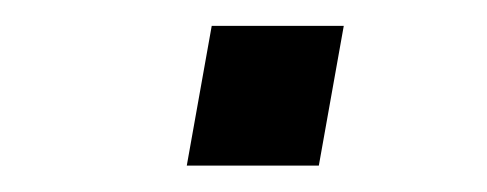

<svg xmlns="http://www.w3.org/2000/svg" viewBox="-20 -430 373 147"><path d="M123 -303.2 142.1 -410.2H243.2L224.1 -303.2Z"/></svg>

Font: Archivo
Style: Italic
Weight: 400
Italic angle: -10°
Designer: Hector Gatti
Foundry: Omnibus-Type
Version: Version 2.001